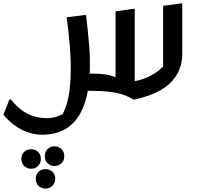

<svg xmlns="http://www.w3.org/2000/svg" viewBox="-57 -531 1177 1123"><path d="M447 0 406 -100H491Q543 -100 578.5 -92Q614 -84 643 -66L619 -27V-465L722 -479H731V-2L704 -53Q744 -56 784 -70.5Q824 -85 859 -109.5Q894 -134 918 -167L897 -89V-497L1001 -511H1009V-219Q1009 -147 976.5 -93Q944 -39 881 -3Q818 33 725 52Q691 31 652 19.5Q613 8 567.5 4Q522 0 467 0ZM7 51Q42 94 77 118Q112 142 147.5 151Q183 160 220 160Q249 160 278.5 150Q308 140 337 118L299 154Q319 123 332 81Q345 39 351 -13.5Q357 -66 357 -130Q357 -173 354 -223Q351 -273 346 -318Q341 -363 337.5 -394Q334 -425 333 -430L437 -443H446Q452 -393 457 -347Q462 -301 465.5 -254.5Q469 -208 469 -155Q469 -50 451 28Q433 106 397.5 156.5Q362 207 310 232Q258 257 191 257Q151 257 116 246Q81 235 52 217.5Q23 200 0.5 179.5Q-22 159 -37 140L-2 51ZM205 383Q205 357 221.5 341Q238 325 262 325Q286 325 302.5 341Q319 357 319 383Q319 408 302.5 424Q286 440 262 440Q238 440 221.5 424Q205 408 205 383ZM68 399Q68 373 84.5 357.5Q101 342 125 342Q149 342 165.5 357.5Q182 373 182 399Q182 424 165.5 440Q149 456 125 456Q101 456 84.5 440Q68 424 68 399ZM152 515Q152 489 168.5 473.5Q185 458 209 458Q233 458 249.5 473.5Q266 489 266 515Q266 540 249.5 556Q233 572 209 572Q185 572 168.5 556Q152 540 152 515Z"/></svg>

Font: Kufam Medium
Style: Italic
Weight: 500
Italic angle: -11°
Designer: Artur Schmal
Foundry: Original Type
Version: Version 1.301; ttfautohint (v1.8.3)